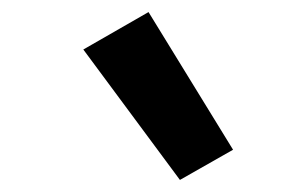

<svg xmlns="http://www.w3.org/2000/svg" viewBox="-20 -832 490 318"><path d="M278 -534 118 -750 226 -812 366 -584Z"/></svg>

Font: Iosevka Aile
Style: Bold Italic
Weight: 700
Italic angle: -9°
Designer: Belleve Invis
Foundry: Belleve Invis
Version: Version 28.0.1; ttfautohint (v1.8.4)